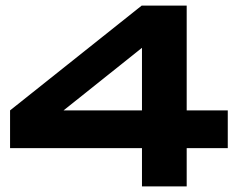

<svg xmlns="http://www.w3.org/2000/svg" viewBox="-20 -654 845 687"><path d="M136 -202 16 -259 487 -634 646 -609ZM16 -124V-259H795V-124ZM488 -634H648V13H488Z"/></svg>

Font: BioRhyme SemiExpanded ExtraBold
Style: Regular
Weight: 800
Width: 6
Designer: Aoife Mooney
Foundry: Aoife Mooney Type
Version: Version 1.600;gftools[0.9.33]